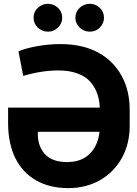

<svg xmlns="http://www.w3.org/2000/svg" viewBox="-20 -966 713 996"><path d="M293.5 -737.3Q407.7 -737.3 488.8 -693.8Q568.8 -649.9 611.1 -572.5Q653.3 -495.1 652.8 -393.1V-315.9Q653.3 -221.7 612.8 -147.5Q571.3 -72.8 499 -31.5Q426.8 9.8 334 9.8Q236.3 9.8 166.5 -30.8Q96.2 -71.3 59.3 -146.2Q22.5 -221.2 22 -325.2V-407.7H539.6V-282.2H176.3V-267.6Q177.2 -204.1 214.8 -164.8Q252.4 -125.5 328.6 -125Q385.7 -126 422.9 -149.9Q460 -174.3 479.2 -217Q498.5 -259.8 498 -315.9V-393.1Q498 -438 486.3 -474.6Q474.6 -511.2 450 -540Q425.3 -568.8 382.8 -584.7Q340.3 -600.6 283.2 -600.6Q195.8 -600.6 100.6 -572.3L75.7 -699.7Q109.9 -714.8 170.7 -726.1Q231.4 -737.3 293.5 -737.3ZM229 -801.8Q197.8 -801.8 175.8 -823.2Q153.8 -844.7 154.3 -874Q153.8 -904.3 175.8 -925Q197.8 -945.8 229 -946.3Q259.8 -945.8 281.2 -925Q302.7 -904.3 302.7 -874Q302.7 -844.7 281 -823.2Q259.3 -801.8 229 -801.8ZM371.1 -874Q371.1 -904.3 392.8 -925Q414.6 -945.8 445.8 -946.3Q476.6 -945.8 498 -925Q519.5 -904.3 519.5 -874Q519.5 -844.7 498 -823.2Q476.6 -801.8 445.8 -801.8Q415 -801.8 393.1 -823.2Q371.1 -844.7 371.1 -874Z"/></svg>

Font: Inter Tight Stencil
Style: Bold
Weight: 700
Designer: Rasmus Andersson
Foundry: rsms
Version: Version 3.004;Glyphs 3.1.2 (3151)